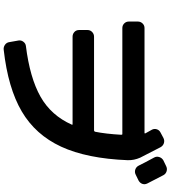

<svg xmlns="http://www.w3.org/2000/svg" viewBox="38 -916 924 1040"><g transform="rotate(90 500.0 -396.0)"><path d="M928.7 -819.3 973.6 -732.4Q980.5 -718.8 976.1 -705.6Q971.7 -692.4 958 -684.6L925.8 -668.9Q912.1 -662.1 897.9 -667Q883.8 -671.9 877 -685.5Q863.3 -713.9 833 -769.5Q826.2 -782.2 830.6 -796.4Q835 -810.5 847.7 -818.4L879.9 -834Q893.6 -840.8 907.7 -836.4Q921.9 -832 928.7 -819.3ZM131.8 -596.7Q117.2 -596.7 106.9 -606.9Q96.7 -617.2 96.7 -631.8V-680.7Q96.7 -695.3 106.9 -706.1Q117.2 -716.8 131.8 -716.8H699.2Q704.1 -716.8 702.1 -721.7Q699.2 -727.5 692.4 -739.3Q685.5 -751 682.6 -756.8Q675.8 -769.5 680.2 -783.2Q684.6 -796.9 698.2 -803.7L727.5 -819.3Q741.2 -826.2 755.4 -821.8Q769.5 -817.4 777.3 -803.7Q796.9 -766.6 834 -693.4Q848.6 -660.2 847.7 -626Q838.9 -404.3 774.4 -265.1Q710 -126 583.5 -51.8Q457 22.5 250 45.9Q235.4 47.9 222.7 39.1Q210 30.3 208 14.6L199.2 -35.2Q197.3 -48.8 206.1 -60.5Q214.8 -72.3 228.5 -74.2Q401.4 -95.7 503.4 -153.3Q605.5 -210.9 655.3 -323.2Q657.2 -327.1 652.3 -327.1H178.7Q164.1 -327.1 153.3 -336.9Q142.6 -346.7 142.6 -362.3V-408.2Q142.6 -422.9 153.3 -433.1Q164.1 -443.4 178.7 -443.4H686.5Q690.4 -443.4 693.4 -448.2Q705.1 -505.9 710 -590.8Q710 -596.7 706.1 -596.7Z"/></g></svg>

Font: Rounded-L Mgen+ 1mn bold
Style: Bold
Weight: 700
Designer: [Source Han Sans]
Ryoko NISHIZUKA  (kana & ideographs); Paul D. Hunt (Latin, Greek & Cyrillic); Wenlong ZHANG  (bopomofo
Version: Version 1.059.20150602